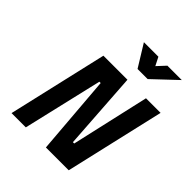

<svg xmlns="http://www.w3.org/2000/svg" viewBox="-247 -1081 1237 1237"><g transform="rotate(45 371.5 -463.0)"><path d="M559 -926C559 -926 506 -869 506 -869C506 -869 477 -926 477 -926C477 -926 345 -926 345 -926C345 -926 438 -775 438 -775C438 -775 530 -775 530 -775C530 -775 690 -926 690 -926C690 -926 559 -926 559 -926ZM195 0C195 0 322 -543 322 -543C322 -543 334 -543 334 -543C334 -543 378 0 378 0C378 0 586 0 586 0C586 0 743 -680 743 -680C743 -680 610 -680 610 -680C610 -680 489 -147 489 -147C489 -147 477 -147 477 -147C477 -147 441 -680 441 -680C441 -680 222 -680 222 -680C222 -680 65 0 65 0C65 0 195 0 195 0Z"/></g></svg>

Font: My Font
Style: Bold Italic
Weight: 500
Version: Version 0.001